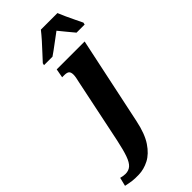

<svg xmlns="http://www.w3.org/2000/svg" viewBox="-438 -825 1123 1123"><g transform="rotate(-45 123.5 -263.5)"><path d="M-25 239Q-57 240 -79 237Q-101 234 -128 228L-115 175Q-109 177 -97 179Q-85 181 -77 181Q-50 181 -32 165.5Q-14 150 -0.5 112Q13 74 27 8L110 -391Q114 -407 116.5 -421Q119 -435 119 -444Q119 -465 110 -473Q101 -481 78 -481H61L71 -536H302L187 8Q169 95 135.5 145Q102 195 60 216.5Q18 238 -25 239ZM39 -619Q56 -638 80 -663.5Q104 -689 128 -716Q152 -743 170 -766H307Q315 -746 327.5 -718.5Q340 -691 353 -664.5Q366 -638 375 -619L372 -606H305Q291 -623 268 -650.5Q245 -678 230 -697Q197 -673 165.5 -649Q134 -625 106 -606H36Z"/></g></svg>

Font: Noto Serif Condensed ExtraBold
Style: Italic
Weight: 800
Width: 3
Italic angle: -12°
Designer: Monotype Design Team
Foundry: Monotype Imaging Inc.
Version: Version 2.014; ttfautohint (v1.8.4.7-5d5b)